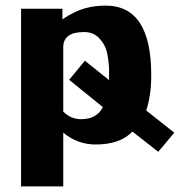

<svg xmlns="http://www.w3.org/2000/svg" viewBox="-20 -503 640 683"><path d="M55 160V-472H202V-434Q250 -467 297 -477Q324 -483 356 -483Q518 -483 518 -236Q518 -162 500 -110L600 -31L543 37L451 -35Q408 11 320 11Q256 11 205 -31V160ZM205 -106Q232 -79 269 -79Q324 -79 346 -122L226 -219L282 -287L368 -218V-258Q366 -295 359.5 -320.5Q353 -346 332.5 -367.5Q312 -389 279 -389Q205 -389 205 -335V-163Z"/></svg>

Font: Coval
Style: Black
Weight: 1000
Foundry: Context Ltd
Version: Version 001.000